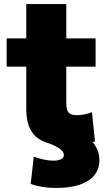

<svg xmlns="http://www.w3.org/2000/svg" viewBox="-20 -710 536 950"><path d="M315 10Q207 10 158.5 -33Q110 -76 110 -170V-380H13V-520H110V-690H308V-520H453V-380H308V-200Q308 -166 319.5 -153Q331 -140 360 -140Q378 -140 398 -144Q418 -148 435 -155L450 -10Q413 0 382 5Q351 10 315 10ZM257 220Q186 220 132 200L147 65Q170 74 196.5 79.5Q223 85 245 85Q262 85 273 81.5Q284 78 290 72Q296 66 296 57Q296 42 278.5 28Q261 14 224 0L399 -50Q437 -14 454.5 16.5Q472 47 472 82Q472 126 447 157Q422 188 374 204Q326 220 257 220Z"/></svg>

Font: M PLUS 2 Black
Style: Regular
Weight: 900
Designer: Coji Morishita
Foundry: UNDERFOREST DESIGN
Version: Version 1.001